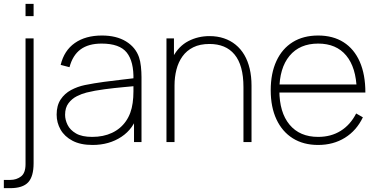

<svg xmlns="http://www.w3.org/2000/svg" viewBox="-30 -740 1963 1000"><path d="M23 240H-10V197H24Q55.5 197 79.2 179.2Q103 161.5 103 115V-540H145V110Q145 179 116.8 209.5Q88.5 240 23 240ZM145 -656H103V-720H145Z M452 15Q389 15 347.5 -7Q306 -29 285.5 -65Q265 -101 265 -143Q265 -190.5 285.8 -221.8Q306.5 -253 340 -271Q373.5 -289 412 -297Q459 -306.5 512.8 -313.8Q566.5 -321 612 -326Q657.5 -331 680 -334L665 -324Q667.5 -419.5 630.2 -466.2Q593 -513 499 -513Q431 -513 389.8 -482.8Q348.5 -452.5 332 -390L286 -402Q304 -477 359.8 -516Q415.5 -555 501 -555Q576 -555 626 -524.5Q676 -494 694 -442Q701 -422 704 -393.5Q707 -365 707 -338V0H668V-148L688 -147Q666.5 -70 602.5 -27.5Q538.5 15 452 15ZM450 -27Q508.5 -27 553.2 -48Q598 -69 625.8 -108.8Q653.5 -148.5 661 -204Q665 -232 665 -264Q665 -296 665 -310L687 -293Q660.5 -290.5 613.8 -286.2Q567 -282 515 -275.2Q463 -268.5 421 -258Q396.5 -252 370.5 -239Q344.5 -226 326.8 -202.5Q309 -179 309 -142Q309 -116 322 -89.5Q335 -63 365.8 -45Q396.5 -27 450 -27Z M1280 0H1238V-286Q1238 -344 1226.2 -386.2Q1214.5 -428.5 1191.5 -456.2Q1168.5 -484 1135.8 -497.5Q1103 -511 1061 -511Q1011.5 -511 976.8 -493.8Q942 -476.5 920.5 -446.5Q899 -416.5 889 -377.5Q879 -338.5 879 -295L840 -294Q840 -386.5 870.5 -443.2Q901 -500 951.2 -526Q1001.5 -552 1061 -552Q1102 -552 1136.2 -540.5Q1170.5 -529 1197.2 -507.2Q1224 -485.5 1242.5 -454Q1261 -422.5 1270.5 -382.2Q1280 -342 1280 -294ZM879 0H837V-540H876V-430H879Z M1627 15Q1550.5 15 1495.2 -19.5Q1440 -54 1410 -118Q1380 -182 1380 -270Q1380 -358.5 1409.8 -422.5Q1439.5 -486.5 1494.8 -520.8Q1550 -555 1627 -555Q1704.5 -555 1759.5 -520Q1814.5 -485 1843.8 -418.5Q1873 -352 1873 -258H1828V-272Q1825 -388.5 1773.2 -450.8Q1721.5 -513 1627 -513Q1531 -513 1478 -449.2Q1425 -385.5 1425 -270Q1425 -154.5 1478 -90.8Q1531 -27 1627 -27Q1694 -27 1744.5 -58.5Q1795 -90 1825 -149L1860 -129Q1827 -60 1766.5 -22.5Q1706 15 1627 15ZM1847 -258H1407V-300H1847Z"/></svg>

Font: Manrope Variable Light
Style: Regular
Weight: 200
Designer: Mikhail Sharanda
Foundry: Mikhail Sharanda
Version: Version 4.505